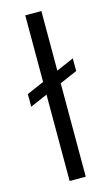

<svg xmlns="http://www.w3.org/2000/svg" viewBox="-114 -763 466 806"><g transform="rotate(-15 119.5 -360.0)"><path d="M9 -343V-398L230 -494V-439ZM84 0V-720H154V0Z"/></g></svg>

Font: DM Sans 10pt Light
Style: Regular
Weight: 300
Version: Version 4.004;gftools[0.9.30]